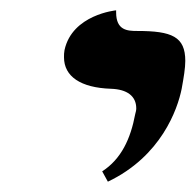

<svg xmlns="http://www.w3.org/2000/svg" viewBox="-20 -582 379 372"><path d="M189 -230C292 -279 324 -370 332 -410C336 -432 339 -450 339 -464C339 -511 313 -522 246 -522C227 -522 205 -523 205 -558V-562C205 -562 120 -554 105 -485C104 -480 104 -476 104 -471C104 -434 136 -412 195 -410C226 -409 244 -396 244 -372C244 -368 243 -365 242 -361C233 -313 215 -274 178 -250Z"/></svg>

Font: Libertinus Serif
Style: Bold Italic
Weight: 700
Italic angle: -12°
Designer: Philipp H. Poll, Khaled Hosny
Foundry: Caleb Maclennan
Version: Version 7.050;RELEASE